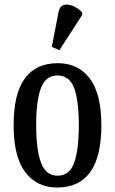

<svg xmlns="http://www.w3.org/2000/svg" viewBox="-20 -830 515 860"><path d="M236 10Q145 10 93 -59Q41 -128 41 -269Q41 -410 91 -478.5Q141 -547 239 -547Q330 -547 382 -478.5Q434 -410 434 -269Q434 -128 384 -59Q334 10 236 10ZM238 -43Q291 -43 312 -100.5Q333 -158 333 -269Q333 -380 312 -436Q291 -492 237 -492Q185 -492 163.5 -436Q142 -380 142 -269Q142 -158 164 -100.5Q186 -43 238 -43ZM246 -605 212 -620 242 -775Q247 -802 265.5 -807.5Q284 -813 306.5 -803.5Q329 -794 348 -775V-763Z"/></svg>

Font: Noto Serif ExtraCondensed Medium
Style: Regular
Weight: 500
Width: 2
Designer: Monotype Design Team
Foundry: Monotype Imaging Inc.
Version: Version 2.015